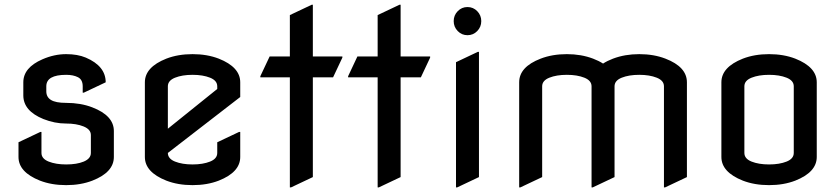

<svg xmlns="http://www.w3.org/2000/svg" viewBox="-20 -777 3564 816"><path d="M58.6 -172.4 151.4 -216.3H156.2V-127Q156.2 -102.5 186.8 -90.3Q217.3 -78.1 261.2 -78.1Q306.6 -78.1 335.9 -90.3Q366.2 -103 366.2 -127V-203.1Q366.2 -227.1 335 -239.7Q304.7 -252 260.7 -252Q212.4 -252 164.6 -271Q79.1 -305.7 79.1 -371.6V-427.2Q79.1 -489.7 160.2 -524.9Q210.4 -546.9 261.2 -546.9Q309.6 -546.9 344.7 -532.2Q429.2 -496.1 429.2 -427.2L336.4 -383.3H331.5V-410.2Q331.5 -438.5 311.5 -448.7Q291.5 -459 261.2 -459Q219.2 -459 197.8 -446.8Q176.8 -434.6 176.8 -410.2V-388.7Q176.8 -364.3 196.8 -352.1Q216.8 -339.8 260.7 -339.8Q322.8 -339.8 372.1 -320.8Q463.9 -285.6 463.9 -220.2V-109.9Q463.9 -44.9 372.6 -9.3Q323.2 9.8 261.2 9.8Q199.2 9.8 149.9 -9.3Q58.6 -45.4 58.6 -109.9Z M1001 -216.3V-109.9Q1001 -45.4 909.7 -9.3Q860.4 9.8 798.3 9.8Q736.3 9.8 687 -9.3Q595.7 -45.4 595.7 -109.9V-427.2Q595.7 -491.7 687 -527.8Q736.3 -546.9 798.3 -546.9Q860.4 -546.9 909.7 -527.8Q1001 -491.7 1001 -427.2V-364.7L693.4 -127Q693.4 -102.5 723.9 -90.3Q754.4 -78.1 798.3 -78.1Q842.3 -78.1 872.8 -90.3Q903.3 -102.5 903.3 -127V-172.4L996.1 -216.3ZM693.4 -230 903.3 -398.9V-410.2Q903.3 -434.6 872.8 -446.8Q842.3 -459 798.3 -459Q754.4 -459 723.9 -446.8Q693.4 -434.6 693.4 -410.2Z M1211.9 19.5V-448.2H1086.4V-453.1L1126 -537.1H1211.9V-712.9L1304.7 -756.8H1309.6V-537.1H1435.1V-532.2L1395.5 -448.2H1309.6V-24.4L1216.8 19.5Z M1585 19.5V-448.2H1459.5V-453.1L1499 -537.1H1585V-712.9L1677.7 -756.8H1682.6V-537.1H1808.1V-532.2L1768.6 -448.2H1682.6V-24.4L1589.8 19.5Z M1925.3 -645Q1908.2 -662.6 1908.2 -687.3Q1908.2 -711.9 1925.3 -729.5Q1942.4 -747.1 1966.8 -747.1Q1991.2 -747.1 2008.3 -729.5Q2025.4 -711.9 2025.4 -687.3Q2025.4 -662.6 2008.3 -645Q1991.2 -627.4 1966.8 -627.4Q1942.4 -627.4 1925.3 -645ZM1918 19.5V-512.7L2010.7 -556.6H2015.6V-24.4L1922.9 19.5Z M2186.5 19.5V-427.2Q2186.5 -492.7 2277.8 -527.8Q2327.1 -546.9 2389.2 -546.9Q2450.2 -546.9 2500.5 -527.8Q2524.9 -518.6 2543 -506.8Q2561 -518.6 2585.4 -527.8Q2635.7 -546.9 2696.8 -546.9Q2758.8 -546.9 2808.1 -527.8Q2899.4 -492.7 2899.4 -427.2V-24.4L2806.6 19.5H2801.8V-410.2Q2801.8 -434.6 2771.2 -446.8Q2740.7 -459 2696.8 -459Q2652.8 -459 2622.3 -446.8Q2591.8 -434.6 2591.8 -410.2V-24.4L2499 19.5H2494.1V-410.2Q2494.1 -434.6 2463.6 -446.8Q2433.1 -459 2389.2 -459Q2345.2 -459 2314.7 -446.8Q2284.2 -434.6 2284.2 -410.2V-24.4L2191.4 19.5Z M3143.6 -127Q3143.6 -102.5 3174.1 -90.3Q3204.6 -78.1 3248.5 -78.1Q3292.5 -78.1 3323 -90.3Q3353.5 -102.5 3353.5 -127V-410.2Q3353.5 -434.6 3323 -446.8Q3292.5 -459 3248.5 -459Q3204.6 -459 3174.1 -446.8Q3143.6 -434.6 3143.6 -410.2ZM3045.9 -109.9V-427.2Q3045.9 -491.7 3137.2 -527.8Q3186.5 -546.9 3248.5 -546.9Q3310.5 -546.9 3359.9 -527.8Q3451.2 -491.7 3451.2 -427.2V-109.9Q3451.2 -45.4 3359.9 -9.3Q3310.5 9.8 3248.5 9.8Q3186.5 9.8 3137.2 -9.3Q3045.9 -45.4 3045.9 -109.9Z"/></svg>

Font: Nova Flat
Style: Book
Weight: 400
Version: Version 2.000